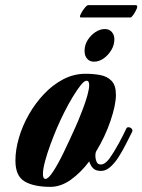

<svg xmlns="http://www.w3.org/2000/svg" viewBox="-20 -720 554 747"><path d="M176 7Q112 7 76 -14Q40 -35 40 -95Q40 -137 53.5 -183.5Q67 -230 92 -274Q117 -318 151 -354Q185 -390 226 -411.5Q267 -433 313 -433Q343 -433 370 -428Q397 -423 414 -405.5Q431 -388 431 -351Q431 -312 410 -250Q389 -188 353 -129Q351 -121 351 -113Q351 -102 355.5 -91Q360 -80 372 -80Q388 -80 405 -102Q423 -127 442 -162Q461 -197 471 -219Q473 -225 480 -225Q487 -225 492.5 -219Q498 -213 493 -205Q485 -190 472 -163.5Q459 -137 442 -110Q425 -83 405 -67Q390 -55 373 -55Q353 -55 343 -64.5Q333 -74 327 -92Q295 -49 256 -21Q217 7 176 7ZM157 -24Q168 -24 187 -53Q206 -82 228 -127.5Q250 -173 271 -220Q275 -228 284 -249.5Q293 -271 303 -297.5Q313 -324 320 -349Q327 -374 327 -389Q327 -406 317 -406Q308 -406 294 -388.5Q280 -371 263 -343Q246 -315 230 -283Q214 -251 202 -223Q190 -195 177 -160Q164 -125 155.5 -93.5Q147 -62 147 -43Q147 -24 157 -24ZM346 -480Q329 -480 319 -491.5Q309 -503 309 -522Q309 -545 321 -564Q333 -583 351 -595Q369 -607 388 -607Q405 -607 415 -595.5Q425 -584 425 -567Q425 -545 413 -525Q401 -505 383 -492.5Q365 -480 346 -480ZM295 -652Q288 -652 293.5 -664Q299 -676 308.5 -688Q318 -700 323 -700H507Q514 -700 514 -694Q514 -689 508.5 -678.5Q503 -668 497 -660Q491 -652 488 -652Z"/></svg>

Font: Praise
Style: Regular
Weight: 400
Designer: Robert E. Leuschke
Foundry: Robert E. Leuschke
Version: Version 1.100; ttfautohint (v1.8.3)